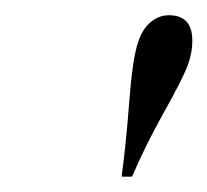

<svg xmlns="http://www.w3.org/2000/svg" viewBox="-20 -750 272 252"><path d="M201.7 -730Q232.4 -730 232.4 -696.8Q232.4 -678.7 224.9 -660.4Q217.3 -642.1 193.8 -600.1Q170.4 -558.1 153.3 -518.1H139.6Q145.5 -561.5 149.4 -613.8Q153.3 -666 159.2 -687.5Q164.6 -709 176 -719.5Q187.5 -730 201.7 -730Z"/></svg>

Font: PlayfairDisplaySC-Italic
Style: Italic
Weight: 400
Italic angle: -14°
Designer: Claus Eggers Sørensen
Foundry: Claus Eggers Sørensen
Version: Version 1.004;PS 001.004;hotconv 1.0.70;makeotf.lib2.5.58329